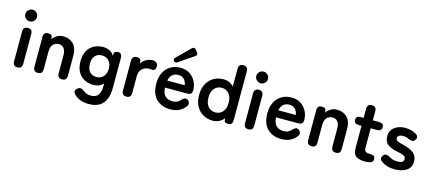

<svg xmlns="http://www.w3.org/2000/svg" viewBox="-64 -1409 5082 2258"><g transform="rotate(15 2477.0 -280.5)"><path d="M133 0Q77 0 77 -59V-422Q77 -481 133 -481Q189 -481 189 -422V-59Q189 0 133 0ZM132 -560Q103 -560 82 -581Q61 -602 61 -631Q61 -660 82 -681Q103 -702 132 -702Q161 -702 182 -681Q203 -660 203 -631Q203 -602 182 -581Q161 -560 132 -560Z M382 0Q325 0 325 -59V-422Q325 -481 376 -481Q427 -481 429 -455L432 -424Q452 -452 485 -472.5Q518 -493 563 -493Q638 -493 685.5 -445Q733 -397 733 -304V-59Q733 0 677 0Q620 0 620 -59V-277Q620 -334 597 -362.5Q574 -391 535 -391Q492 -391 465 -361.5Q438 -332 438 -274V-59Q438 0 382 0Z M1053 199Q940 199 874 133Q853 111 857 90Q861 69 883 55Q905 40 923 45Q941 50 963 67Q998 97 1053 97Q1112 97 1140 61Q1168 25 1168 -54V-81Q1121 -32 1049 -32Q986 -32 936.5 -58.5Q887 -85 859 -136.5Q831 -188 831 -263Q831 -339 859 -390Q887 -441 936.5 -467Q986 -493 1049 -493Q1088 -493 1124 -476.5Q1160 -460 1183 -421V-438Q1183 -463 1196 -472Q1209 -481 1232 -481Q1280 -481 1280 -422V-54Q1280 65 1224.5 132Q1169 199 1053 199ZM1058 -131Q1110 -131 1143 -166.5Q1176 -202 1176 -263Q1176 -325 1143 -359.5Q1110 -394 1058 -394Q1006 -394 975.5 -359.5Q945 -325 945 -263Q945 -202 975.5 -166.5Q1006 -131 1058 -131Z M1460 0Q1403 0 1403 -59V-422Q1403 -481 1462 -481Q1482 -481 1497 -471.5Q1512 -462 1512 -436V-413Q1530 -449 1568.5 -471Q1607 -493 1650 -493Q1681 -493 1697.5 -476.5Q1714 -460 1714 -432Q1714 -406 1701 -394Q1688 -382 1671 -384Q1663 -385 1654 -385.5Q1645 -386 1634 -386Q1585 -386 1550.5 -354Q1516 -322 1516 -264V-59Q1516 0 1460 0Z M1995 11Q1890 11 1825 -52.5Q1760 -116 1760 -241Q1760 -319 1789 -375.5Q1818 -432 1870 -462.5Q1922 -493 1989 -493Q2056 -493 2103 -462Q2150 -431 2175 -382Q2200 -333 2200 -280Q2200 -243 2185 -231.5Q2170 -220 2141 -220H1871Q1875 -148 1909 -117.5Q1943 -87 1997 -87Q2058 -87 2092 -129Q2112 -150 2129.5 -156.5Q2147 -163 2167 -149Q2187 -135 2190 -113Q2193 -91 2172 -67Q2138 -26 2094 -7.5Q2050 11 1995 11ZM1876 -307H2089Q2081 -354 2054.5 -379.5Q2028 -405 1987 -405Q1943 -405 1914.5 -381Q1886 -357 1876 -307ZM1940 -548Q1911 -528 1893 -549Q1876 -569 1901 -594L2055 -747Q2082 -774 2107 -744L2125 -722Q2151 -693 2119 -670Z M2513 11Q2447 11 2394.5 -19Q2342 -49 2311.5 -105.5Q2281 -162 2281 -241Q2281 -320 2311.5 -376.5Q2342 -433 2394.5 -463Q2447 -493 2513 -493Q2589 -493 2638 -438V-654Q2638 -713 2694 -713Q2751 -713 2751 -654V-59Q2751 0 2702 0Q2654 0 2651 -23L2648 -55Q2623 -24 2588.5 -6.5Q2554 11 2513 11ZM2518 -91Q2571 -91 2606 -130Q2641 -169 2641 -241Q2641 -313 2606 -352Q2571 -391 2518 -391Q2465 -391 2430 -352Q2395 -313 2395 -241Q2395 -169 2430 -130Q2465 -91 2518 -91Z M2945 0Q2889 0 2889 -59V-422Q2889 -481 2945 -481Q3001 -481 3001 -422V-59Q3001 0 2945 0ZM2944 -560Q2915 -560 2894 -581Q2873 -602 2873 -631Q2873 -660 2894 -681Q2915 -702 2944 -702Q2973 -702 2994 -681Q3015 -660 3015 -631Q3015 -602 2994 -581Q2973 -560 2944 -560Z M3347 11Q3242 11 3177 -52.5Q3112 -116 3112 -241Q3112 -319 3141 -375.5Q3170 -432 3222 -462.5Q3274 -493 3341 -493Q3408 -493 3455 -462Q3502 -431 3527 -382Q3552 -333 3552 -280Q3552 -243 3537 -231.5Q3522 -220 3493 -220H3223Q3227 -148 3261 -117.5Q3295 -87 3349 -87Q3410 -87 3444 -129Q3464 -150 3481.5 -156.5Q3499 -163 3519 -149Q3539 -135 3542 -113Q3545 -91 3524 -67Q3490 -26 3446 -7.5Q3402 11 3347 11ZM3228 -307H3441Q3433 -354 3406.5 -379.5Q3380 -405 3339 -405Q3295 -405 3266.5 -381Q3238 -357 3228 -307Z M3715 0Q3658 0 3658 -59V-422Q3658 -481 3709 -481Q3760 -481 3762 -455L3765 -424Q3785 -452 3818 -472.5Q3851 -493 3896 -493Q3971 -493 4018.5 -445Q4066 -397 4066 -304V-59Q4066 0 4010 0Q3953 0 3953 -59V-277Q3953 -334 3930 -362.5Q3907 -391 3868 -391Q3825 -391 3798 -361.5Q3771 -332 3771 -274V-59Q3771 0 3715 0Z M4366 11Q4295 11 4257.5 -15Q4220 -41 4220 -119V-384H4187Q4128 -384 4128 -433Q4128 -456 4140.5 -468.5Q4153 -481 4186 -481H4220V-591Q4220 -650 4277 -650Q4332 -650 4332 -591V-481H4406Q4465 -481 4465 -433Q4465 -384 4407 -384H4332V-148Q4332 -114 4348.5 -102Q4365 -90 4396 -90Q4428 -90 4446.5 -82.5Q4465 -75 4465 -44Q4465 -19 4450.5 -7.5Q4436 4 4413.5 7.5Q4391 11 4366 11Z M4727 10Q4682 10 4641.5 -1.5Q4601 -13 4567 -37Q4542 -54 4540.5 -74.5Q4539 -95 4556 -114Q4573 -132 4591.5 -131Q4610 -130 4635 -116Q4675 -88 4733 -88Q4774 -88 4792.5 -99.5Q4811 -111 4811 -142Q4811 -157 4802 -166.5Q4793 -176 4768.5 -184Q4744 -192 4697 -201Q4627 -215 4585 -247Q4543 -279 4543 -348Q4543 -393 4567 -425.5Q4591 -458 4632 -476Q4673 -494 4723 -494Q4801 -494 4855 -461Q4882 -447 4885.5 -426.5Q4889 -406 4874 -387Q4858 -367 4839.5 -367Q4821 -367 4796 -378Q4780 -387 4762.5 -391Q4745 -395 4725 -395Q4688 -395 4672.5 -382Q4657 -369 4657 -351Q4657 -338 4664.5 -329Q4672 -320 4694 -312Q4716 -304 4758 -294Q4838 -275 4882 -239Q4926 -203 4926 -138Q4926 -65 4870.5 -27.5Q4815 10 4727 10Z"/></g></svg>

Font: Zen Maru Gothic
Style: Bold
Weight: 700
Designer: Yoshimichi Ohira
Foundry: Positype
Version: Version 1.001